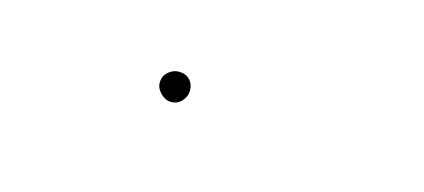

<svg xmlns="http://www.w3.org/2000/svg" viewBox="-23 -69 298 135"><g transform="rotate(15 126.0 -1.0)"><path d="M88 -1Q88 -6 91.5 -9Q95 -12 99 -12Q104 -12 107 -9Q110 -6 110 -1Q110 3 107 6.5Q104 10 99 10Q95 10 91.5 6.5Q88 3 88 -1Z"/></g></svg>

Font: Jost Thin
Style: Italic
Weight: 200
Italic angle: -5°
Version: Version 3.710